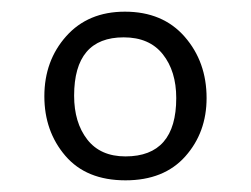

<svg xmlns="http://www.w3.org/2000/svg" viewBox="-20 -678 430 329"><path d="M194 -658Q259 -658 296.5 -615Q334 -572 334 -510Q334 -451 297.5 -410Q261 -369 195 -369Q128 -369 92 -411Q56 -453 56 -513Q56 -574 93.5 -616Q131 -658 194 -658ZM195 -410Q282 -410 282 -510Q282 -556 259 -585Q236 -614 192 -614Q107 -614 107 -514Q107 -468 129.5 -439Q152 -410 195 -410Z"/></svg>

Font: Quattrocento Sans
Style: Regular
Weight: 400
Designer: Pablo Impallari
Foundry: Pablo Impallari, Igino Marini, Brenda Gallo
Version: Version 2.000